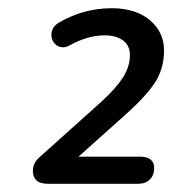

<svg xmlns="http://www.w3.org/2000/svg" viewBox="-20 -729 420 467"><path d="M60 -313Q60 -325 65 -333.5Q70 -342 81 -351L227 -482Q262 -514 279 -540.5Q296 -567 296 -595Q296 -618 279.5 -630.5Q263 -643 234 -643Q193 -643 148 -618Q141 -614 133 -614Q121 -614 113 -623Q105 -632 105 -644Q105 -664 125 -675Q184 -709 252 -709Q310 -709 344.5 -680Q379 -651 379 -606Q379 -560 354.5 -524.5Q330 -489 275 -441L171 -348H320Q355 -348 355 -320Q355 -303 344.5 -292.5Q334 -282 316 -282H96Q78 -282 69 -290Q60 -298 60 -313Z"/></svg>

Font: SN Pro
Style: Italic
Weight: 400
Italic angle: -9°
Designer: Tobias Whetton
Foundry: Supernotes
Version: Version 1.003